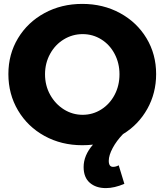

<svg xmlns="http://www.w3.org/2000/svg" viewBox="-20 -732 844 985"><path d="M611 -44Q578 -10 558 27.5Q538 65 538 93Q538 124 560 124Q575 124 589 116L618 211Q567 233 523 233Q472 233 440.5 205.5Q409 178 409 125Q409 65 457 10Q430 13 402 13Q295 13 208.5 -34.5Q122 -82 72.5 -165.5Q23 -249 23 -352Q23 -454 72.5 -536Q122 -618 208.5 -665Q295 -712 402 -712Q509 -712 595.5 -665Q682 -618 731.5 -536Q781 -454 781 -352Q781 -254 735.5 -173Q690 -92 611 -44ZM404 -143Q456 -143 499.5 -170.5Q543 -198 568 -245.5Q593 -293 593 -351Q593 -408 568 -455.5Q543 -503 499.5 -530Q456 -557 404 -557Q352 -557 307.5 -530Q263 -503 237 -455.5Q211 -408 211 -351Q211 -293 237.5 -245.5Q264 -198 308 -170.5Q352 -143 404 -143Z"/></svg>

Font: Montserrat arm2
Style: Bold
Weight: 700
Designer: Julieta Ulanovsky
Foundry: Julieta Ulanovsky
Version: Version 6.000